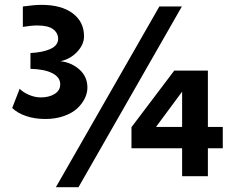

<svg xmlns="http://www.w3.org/2000/svg" viewBox="-20 -757 986 800"><path d="M75.2 -730Q124 -736.8 152.8 -736.8Q235.8 -736.8 283 -701.4Q330.1 -666 330.1 -606Q330.1 -571.3 301.3 -540.8Q272.5 -510.3 231.9 -502Q278.3 -496.6 311.3 -467Q344.2 -437.5 344.2 -392.1Q344.2 -369.1 333 -346.4Q321.8 -323.7 300.8 -304.4Q279.8 -285.2 245.4 -273.2Q210.9 -261.2 168.9 -261.2Q125 -261.2 88.9 -273.4Q52.7 -285.6 30.8 -307.1L62 -387.2Q75.2 -373 100.1 -362.1Q125 -351.1 149.9 -351.1Q184.1 -351.1 207.5 -365.5Q231 -379.9 231 -405.8Q231 -435.1 198.2 -451.9Q165.5 -468.8 106.9 -470.2V-536.1Q158.7 -538.6 190.4 -553.2Q222.2 -567.9 222.2 -595.2Q222.2 -619.1 201.7 -635Q181.2 -650.9 134.8 -650.9Q111.3 -650.9 75.2 -645ZM212.9 22.9 644 -730H737.8L307.1 22.9ZM527.8 -227.1 706.1 -462.9H846.2V-228H908.2V-139.2H846.2V-22.9H738.8V-139.2H527.8ZM629.9 -228H738.8V-375Z"/></svg>

Font: Stilu SemiBold
Style: Regular
Weight: 600
Designer: Genilson Lima Santos
Foundry: Genilson Lima Santos
Version: Version 1.200;PS 001.200;hotconv 1.0.88;makeotf.lib2.5.64775